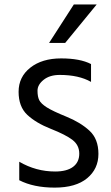

<svg xmlns="http://www.w3.org/2000/svg" viewBox="-20 -812 500 862"><path d="M388.7 -524.4V-444.3Q334 -475.6 248 -475.6Q203.1 -475.6 175.8 -453.6Q148.4 -431.6 148.4 -404.8Q148.4 -377.9 156.2 -362.3Q164.1 -346.7 189.9 -330.1Q215.8 -313.5 278.3 -288.1Q340.8 -262.7 381.3 -225.6Q421.9 -188.5 421.9 -121.1Q421.9 -53.7 371.1 -11.7Q320.3 30.3 225.6 30.3Q130.9 30.3 66.4 -2.9V-85.9Q141.6 -42 227.5 -42Q280.3 -42 308.1 -63Q335.9 -84 335.9 -122.1Q335.9 -160.2 305.7 -183.6Q275.4 -207 208.5 -233.4Q141.6 -259.8 102.5 -296.4Q63.5 -333 63.5 -399.9Q63.5 -466.8 116.2 -508.3Q168.9 -549.8 254.4 -549.8Q339.8 -549.8 388.7 -524.4ZM200.2 -619.1 311.5 -792H414.1L272.5 -619.1Z"/></svg>

Font: GenEi M Gothic v2 Regular
Style: Regular
Weight: 400
Version: Version 2.0